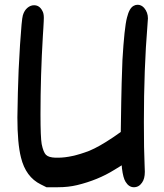

<svg xmlns="http://www.w3.org/2000/svg" viewBox="-20 -842 690 806"><path d="M151 -68Q88 -99 68 -181Q53 -240 53 -349Q53 -373 55 -453Q57 -544 64 -653Q71 -762 76 -778Q82 -798 95 -809Q108 -820 123 -820Q146 -820 158 -796Q164 -786 164 -767Q164 -761 163.5 -751Q163 -741 162 -723.5Q161 -706 160 -692Q150 -525 150 -362Q150 -265 155 -237Q162 -203 173 -192Q184 -181 213 -180H223Q280 -180 355 -209Q396 -226 454 -265L487 -288L489 -416Q490 -485 494 -590Q502 -726 513 -768Q523 -809 542 -818Q549 -822 558 -822Q573 -822 585 -809Q601 -790 601 -765Q601 -758 599 -736Q584 -554 584 -330Q584 -210 587 -150Q588 -139 588 -121Q588 -91 576 -75Q563 -56 542 -56Q521 -56 507 -79Q497 -95 492 -135L491 -148L460 -129Q391 -86 304 -65Q267 -56 223 -56H175Z"/></svg>

Font: Chanighter Handwriting Cyr
Style: Regular
Weight: 400
Designer: Sin Chanighter
Version: Version 001.001